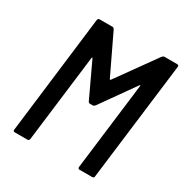

<svg xmlns="http://www.w3.org/2000/svg" viewBox="-162 -829 920 958"><g transform="rotate(30 297.5 -350.0)"><path d="M500 -693 338 -467C336 -465 333 -465 332 -467L224 -693C221 -697 218 -700 213 -700H139C133 -700 129 -696 128 -690L45 -10C44 -4 48 0 53 0H127C133 0 137 -4 138 -10L200 -513C200 -517 203 -518 205 -514L297 -318C299 -314 303 -311 308 -311H323C328 -311 332 -314 336 -318L475 -514C478 -518 481 -517 480 -513L418 -10C418 -4 421 0 427 0H501C506 0 511 -4 511 -10L595 -690C596 -696 592 -700 586 -700H513C508 -700 504 -697 500 -693Z"/></g></svg>

Font: Barlow Semi Condensed Medium
Style: Italic
Weight: 500
Width: 4
Italic angle: -7°
Designer: Jeremy Tribby
Foundry: Tribby Type
Version: Version 1.422;hotconv 1.0.109;makeotfexe 2.5.65596